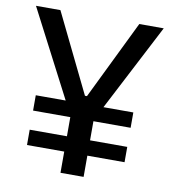

<svg xmlns="http://www.w3.org/2000/svg" viewBox="-79 -762 744 831"><g transform="rotate(10 293.0 -346.5)"><path d="M78.6 -244.6V-312H210L12.2 -693.4H119.6L288.6 -346.7H297.4L466.3 -693.4H573.7L376 -312H507.3V-244.6H343.8V-160.6H507.3V-93.3H343.8V0H242.2V-93.3H78.6V-160.6H242.2V-244.6Z"/></g></svg>

Font: Cascadia Mono PL
Style: Regular
Weight: 400
Monospace: yes
Designer: Aaron Bell
Foundry: Saja Typeworks
Version: Version 2404.023; ttfautohint (v1.8.4)